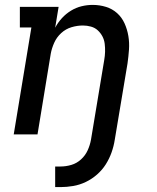

<svg xmlns="http://www.w3.org/2000/svg" viewBox="-20 -548 640 783"><path d="M205 215V131H227Q249 131 271 124.5Q293 118 310.5 102Q328 86 337.5 65Q347 44 351 22L405 -303Q408 -320 408.5 -336.5Q409 -353 407 -369.5Q405 -386 397.5 -400Q390 -414 378.5 -424.5Q367 -435 351 -439.5Q335 -444 318 -444Q295 -444 271.5 -437Q248 -430 229.5 -413Q211 -396 201 -373.5Q191 -351 187 -329L133 0H36L108 -436H61V-520H219L205 -435Q216 -456 232.5 -474Q249 -492 269.5 -504.5Q290 -517 312.5 -522.5Q335 -528 358 -528Q386 -528 412 -520Q438 -512 457.5 -494.5Q477 -477 488 -452.5Q499 -428 503.5 -401Q508 -374 506 -345.5Q504 -317 500 -289L448 22Q444 48 435 73.5Q426 99 411.5 122Q397 145 376 163.5Q355 182 330 194Q305 206 278.5 210.5Q252 215 227 215Z"/></svg>

Font: Iosevka HT Medium Extended
Style: Italic
Weight: 500
Width: 7
Italic angle: -9°
Monospace: yes
Designer: Belleve Invis
Foundry: Belleve Invis
Version: Version 32.3.0; ttfautohint (v1.8.4)